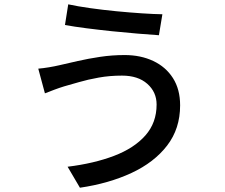

<svg xmlns="http://www.w3.org/2000/svg" viewBox="-20 -814 1040 889"><path d="M705.1 -330.1Q705.1 -387.7 662.1 -425.8Q619.1 -463.9 544.9 -463.9Q487.8 -463.9 437.3 -454.8Q386.7 -445.8 345.9 -433.8Q305.2 -421.9 276.9 -414.1Q254.4 -407.2 231 -398.4Q207.5 -389.6 188 -381.8L157.2 -496.1Q179.7 -498 206.3 -502.4Q232.9 -506.8 255.9 -512.2Q292 -520.5 340.1 -531.5Q388.2 -542.5 443.6 -550.8Q499 -559.1 557.1 -559.1Q631.3 -559.1 689.5 -531.7Q747.6 -504.4 780.8 -452.4Q814 -400.4 814 -326.2Q814 -218.3 753.9 -140.1Q693.8 -62 588.9 -13.2Q483.9 35.6 350.1 55.2L293 -42Q415.5 -57.1 508.3 -92.5Q601.1 -127.9 653.1 -186.8Q705.1 -245.6 705.1 -330.1ZM295.9 -793.9Q338.4 -784.7 397 -776.4Q455.6 -768.1 518.6 -762Q581.5 -755.9 637.9 -752.2Q694.3 -748.5 731.9 -748L715.8 -650.9Q673.8 -653.8 616.9 -658.4Q560.1 -663.1 498.8 -669.4Q437.5 -675.8 380.6 -683.1Q323.7 -690.4 280.8 -698.2Z"/></svg>

Font: Source Han Sans CN Medium
Style: Regular
Weight: 500
Designer: Ryoko NISHIZUKA  (kana, bopomofo & ideographs); Paul D. Hunt (Latin, Greek & Cyrillic); Sandoll Communications , Soo-you
Foundry: Adobe
Version: Version 2.004;hotconv 1.0.118;makeotfexe 2.5.65603